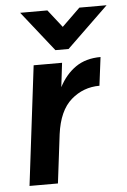

<svg xmlns="http://www.w3.org/2000/svg" viewBox="-52 -762 530 801"><g transform="rotate(-5 212.5 -361.5)"><path d="M196 -555 63 -723H177L235 -649L311 -723H425L251 -555ZM39 0 100 -500H219L207 -399Q234 -451 276.5 -480.5Q319 -510 381 -510L366 -391Q298 -391 247 -346.5Q196 -302 183 -204L158 0Z"/></g></svg>

Font: Haskoy Bold
Style: Italic
Weight: 700
Designer: Ertekin Erdin
Foundry: Ertekin Erdin
Version: Version 2.000; ttfautohint (v1.8.4.7-5d5b)